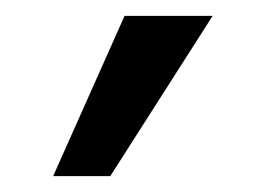

<svg xmlns="http://www.w3.org/2000/svg" viewBox="-20 -729 320 242"><path d="M47 -507 137 -709H248L119 -507Z"/></svg>

Font: Ysabeau SC SemiBold
Style: Regular
Weight: 600
Designer: Christian Thalmann (Catharsis Fonts)
Version: Version 2.001;gftools[0.9.30]; featfreeze: smcp